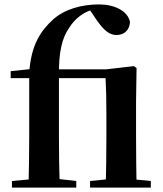

<svg xmlns="http://www.w3.org/2000/svg" viewBox="-20 -850 737 870"><path d="M34.1 0H325.6V-29.9L233.9 -40.2H147.4L34.1 -29.9ZM109.1 0H250.8C248.1 -77.9 247.1 -156.8 247.1 -234.8V-504.4C245.3 -616.3 262 -677.9 291.6 -721.2C320.9 -770 366.4 -800.1 410.2 -808.6V-817.4H383V-811.2L416.5 -761.2C449.3 -713.3 475.9 -691.3 507.8 -691.3C545.4 -691.3 567.7 -717 569 -750.3C559.1 -801 498.3 -830 428.6 -830C349.2 -830 272.8 -808 221.6 -762.7C165.1 -711.2 120 -647.6 112.1 -516.1L159.5 -541.2L28.4 -527.5V-496.1H112.4V-234.8C112.4 -156.8 111.1 -77.9 109.1 0ZM388.1 0H663.4V-29.9L556.1 -40.2H493.5L388.1 -29.9ZM458.3 0H599.5C597.5 -50.2 596.5 -165.6 596.5 -234.8V-388.7L598.8 -541.7L586.8 -550.4L459.8 -535.7H180.6V-496.1H458.3C461.1 -444.7 462.1 -401.9 462.1 -331V-234.8C462.1 -165.6 461.1 -50.2 458.3 0Z"/></svg>

Font: Source Han Serif CN VF
Style: Regular
Weight: 250
Designer: Ryoko NISHIZUKA 西塚涼子 (kana & ideographs); Frank Grießhammer (Latin, Greek & Cyrillic); Wenlong ZHANG 张文龙 (bopomofo); San
Foundry: Adobe
Version: Version 2.002;hotconv 1.1.0;makeotfexe 2.6.0